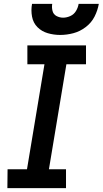

<svg xmlns="http://www.w3.org/2000/svg" viewBox="-20 -969 529 989"><path d="M18 0H320V-97H232L322 -638H423V-735H121V-638H209L119 -97H19ZM290 -789Q324 -789 358 -798Q392 -807 421.5 -829.5Q451 -852 467 -883.5Q483 -915 489 -949H385Q382 -930 371.5 -912.5Q361 -895 342.5 -886.5Q324 -878 305 -878Q287 -878 271 -886.5Q255 -895 250.5 -913Q246 -931 249 -949H145Q139 -916 145 -883.5Q151 -851 173 -829Q195 -807 226 -798Q257 -789 290 -789Z"/></svg>

Font: Iosevka Sparkle SmBdObl
Style: Regular
Weight: 600
Italic angle: -9°
Designer: Belleve Invis
Foundry: Belleve Invis
Version: Version 4.5.0; ttfautohint (v1.8.3)